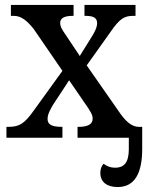

<svg xmlns="http://www.w3.org/2000/svg" viewBox="-20 -556 597 775"><path d="M6 0H232V-44H229C188 -44 172 -54 172 -76C172 -96 185 -118 196 -136L259 -232L318 -146C347 -105 354 -92 354 -77C354 -55 335 -44 298 -44H293V0H500V46C500 102 479 121 445 121C425 121 412 115 398 105C390 114 385 126 385 142C385 179 412 199 455 199C525 199 554 141 554 45V-44H540C517 -44 493 -59 466 -97L330 -292L426 -427C463 -481 482 -492 518 -492H527V-536H321V-492H324C352 -492 372 -487 372 -463C372 -445 362 -426 348 -404L302 -330L244 -417C230 -437 223 -449 223 -463C223 -479 233 -492 274 -492H277V-536H24V-492H36C65 -492 89 -473 116 -439L232 -270L115 -108C79 -58 59 -44 15 -44H6Z"/></svg>

Font: Noto Serif SemiCondensed Medium
Style: Regular
Weight: 500
Width: 4
Designer: Monotype Design Team
Foundry: Monotype Imaging Inc.
Version: Version 2.014